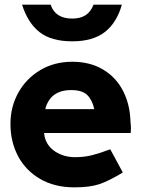

<svg xmlns="http://www.w3.org/2000/svg" viewBox="-20 -794 619 827"><path d="M544 -242 543 -221H170L172 -206Q182 -164 219 -140.5Q256 -117 303 -117Q343 -117 376.5 -125.5Q410 -134 455 -151L509 -51Q448 -14 407 -0.5Q366 13 300 13Q215 13 152.5 -23.5Q90 -60 57.5 -122Q25 -184 25 -260Q25 -334 59 -395Q93 -456 153.5 -492Q214 -528 291 -528Q368 -528 424 -494.5Q480 -461 510 -402.5Q540 -344 542 -270Q544 -252 544 -242ZM386 -324Q378 -362 356.5 -384Q335 -406 287 -406Q196 -406 175 -324ZM75 -774H198Q218 -714 291 -714Q326 -714 348.5 -728.5Q371 -743 383 -774H505Q483 -696 431.5 -656Q380 -616 291 -616Q201 -616 150.5 -655.5Q100 -695 75 -774Z"/></svg>

Font: Arvo
Style: Bold
Weight: 700
Designer: Anton Koovit (Cyrillic Expansion: Cyreal)
Foundry: Anton Koovit, Yassin Baggar
Version: Version 3.000